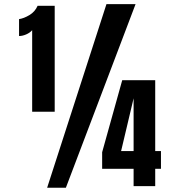

<svg xmlns="http://www.w3.org/2000/svg" viewBox="-20 -887 854 915"><path d="M133.3 -354.5V-743.2Q123 -731 105 -723.1Q86.9 -715.3 70.8 -715.3V-795.9Q93.8 -799.3 120.4 -815.2Q147 -831.1 159.2 -859.4H240.7V-354.5ZM204.6 7.8 487.3 -867.2H626L293.9 7.8ZM616.7 0V-82.5H466.8V-161.6L562.5 -504.9H719.7V-167H747.1V-82.5H719.7V0ZM557.1 -167H616.7V-418.5Z"/></svg>

Font: webenart
Style: Regular
Weight: 400
Designer: Vernon Adams
Foundry: Vernon Adams
Version: Version 2.116; ttfautohint (v1.8.3)